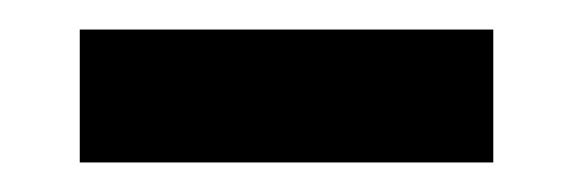

<svg xmlns="http://www.w3.org/2000/svg" viewBox="-20 -540 388 130"><path d="M34 -430V-520H314V-430Z"/></svg>

Font: Mplus 1p Bold
Style: Bold
Weight: 700
Version: Version 1.061